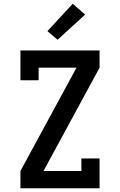

<svg xmlns="http://www.w3.org/2000/svg" viewBox="-20 -1004 640 1024"><path d="M89 0V-92L388 -643H186V-576H89V-735H511V-643L212 -92H414V-159H511V0ZM287 -792 233 -838 368 -984 434 -926Z"/></svg>

Font: Iosevka Etoile Semibold
Style: Regular
Weight: 600
Designer: Belleve Invis
Foundry: Belleve Invis
Version: Version 22.1.2; ttfautohint (v1.8.4)